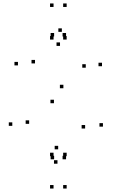

<svg xmlns="http://www.w3.org/2000/svg" viewBox="-20 -914 660 1098"><path d="M286.2 164.2V144.2H266.2V164.2ZM361.2 164.2V144.2H341.2V164.2ZM361.2 -20.7V-40.7H341.2V-20.7ZM286.2 -20.7V-40.7H266.2V-20.7ZM361.2 -874.2V-894.2H341.2V-874.2ZM286.2 -874.2V-894.2H266.2V-874.2ZM286.2 -687.7V-707.7H266.2V-687.7ZM361.2 -687.7V-707.7H341.2V-687.7ZM357.8 -705.3V-725.3H337.8V-705.3ZM289.5 -705.3V-725.3H269.5V-705.3ZM289.5 -3V-23H269.5V-3ZM357.8 -3V-23H337.8V-3ZM333.7 -731.8V-751.8H313.7V-731.8ZM82.7 -540V-560H62.7V-540ZM288.5 -323.7V-343.7H268.5V-323.7ZM466.8 -179V-199H446.8V-179ZM312.7 -60V-80H292.7V-60ZM146.7 -205.8V-225.8H126.7V-205.8ZM50.3 -194.3V-214.3H30.3V-194.3ZM308.7 22.2V2.2H288.7V22.2ZM568.7 -189.8V-209.8H548.7V-189.8ZM342.5 -409.3V-429.3H322.5V-409.3ZM180.2 -551.3V-571.3H160.2V-551.3ZM323.2 -651.5V-671.5H303.2V-651.5ZM470.5 -526.8V-546.8H450.5V-526.8ZM563.3 -535.3V-555.3H543.3V-535.3Z"/></svg>

Font: Monaspace Xenon Dots Var
Style: Regular
Weight: 400
Designer: Riley Cran and the Lettermatic Team
Version: Version 1.100 (Monaspace Xenon Dots)